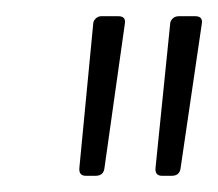

<svg xmlns="http://www.w3.org/2000/svg" viewBox="-20 -713 269 237"><path d="M78 -506 95 -683Q95 -687 98 -690Q101 -693 105 -693H126Q136 -693 134 -683L109 -506Q108 -496 98 -496H86Q77 -496 78 -506ZM172 -506 190 -683Q190 -687 193 -690Q196 -693 201 -693H221Q231 -693 229 -683L203 -506Q202 -496 192 -496H180Q171 -496 172 -506Z"/></svg>

Font: Barlow Semi Condensed ExLight
Style: Italic
Weight: 275
Width: 4
Italic angle: -7°
Designer: Jeremy Tribby
Foundry: Tribby Type
Version: Version 1.408